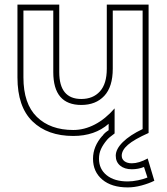

<svg xmlns="http://www.w3.org/2000/svg" viewBox="-20 -571 727 836"><path d="M385 120Q385 66 426 20V21Q431 13 438 7Q445 1 453 -4V-32Q393 21 299 21Q187 21 121.5 -42.5Q56 -106 56 -234V-551H238V-257Q238 -140 334 -140Q385 -140 415 -173Q445 -206 445 -272V-551H627V8Q564 36 537 59.5Q510 83 510 107Q510 122 522 131Q534 140 554 140Q585 140 623 119L652 216Q628 228 596.5 236.5Q565 245 536 245Q466 245 425.5 211Q385 177 385 120ZM411 120Q411 165 444.5 192Q478 219 536 219Q557 219 581 214Q605 209 622 202L607 156Q582 166 554 166Q522 166 503 150Q484 134 484 107Q484 78 515 47.5Q546 17 601 -9V-525H471V-272Q471 -193 434 -153.5Q397 -114 334 -114Q212 -114 212 -257V-525H82V-234Q82 -119 140.5 -62Q199 -5 299 -5Q347 -5 393 -29Q439 -53 479 -99V10Q453 29 446 38Q429 58 420 77.5Q411 97 411 120Z"/></svg>

Font: CMG Sans Outline
Style: Outline
Weight: 700
Designer: Julieta Ulanovsky
Foundry: Julieta Ulanovsky
Version: Version 7.200